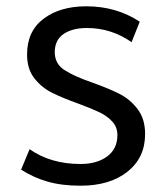

<svg xmlns="http://www.w3.org/2000/svg" viewBox="-20 -572 528 610"><path d="M47 -33 74 -98Q141 -51 236 -51Q288 -51 320.5 -75Q353 -99 353 -143Q353 -168 337 -185.5Q321 -203 297.5 -214.5Q274 -226 231 -242Q178 -261 145 -277.5Q112 -294 89 -323.5Q66 -353 66 -399Q66 -473 118.5 -512.5Q171 -552 254 -552Q350 -552 424 -503L398 -438Q334 -483 256 -483Q210 -483 182 -464Q154 -445 154 -406Q154 -370 184 -350Q214 -330 275 -309Q328 -290 361 -273Q394 -256 417.5 -225Q441 -194 441 -146Q441 -71 385 -26.5Q329 18 236 18Q176 18 131 5Q86 -8 47 -33Z"/></svg>

Font: Martel Sans
Style: Regular
Weight: 400
Designer: Dan Reynolds and Mathieu Réguer
Foundry: Dan Reynolds and Mathieu Réguer
Version: Version 1.002; ttfautohint (v1.1) -l 5 -r 5 -G 72 -x 0 -D la